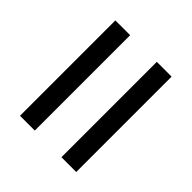

<svg xmlns="http://www.w3.org/2000/svg" viewBox="-40 -678 652 652"><g transform="rotate(-45 286.0 -352.0)"><path d="M56 -416V-487H514V-416ZM56 -217V-288H514V-217Z"/></g></svg>

Font: Noto Sans Imperial Aramaic
Style: Regular
Weight: 400
Designer: Monotype Design Team
Foundry: Monotype Imaging Inc.
Version: Version 2.001; ttfautohint (v1.8.4.7-5d5b)